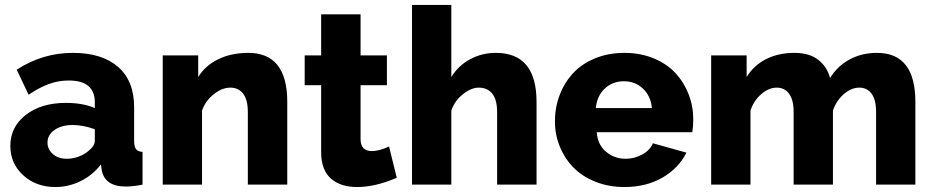

<svg xmlns="http://www.w3.org/2000/svg" viewBox="-20 -750 3789 780"><path d="M22 -157.2Q22 -234.9 85 -283.4Q147.9 -332 248 -332Q316.4 -332 365.2 -311V-334Q365.2 -422.9 259.8 -422.9Q217.3 -422.9 179 -408.9Q140.6 -395 96.2 -365.2L47.9 -466.8Q152.8 -535.2 275.9 -535.2Q394.5 -535.2 459.7 -478.3Q524.9 -421.4 524.9 -314.9V-178.2Q524.9 -154.3 532.5 -144.3Q540 -134.3 559.1 -132.8V0Q522 7.8 491.2 7.8Q405.8 7.8 393.1 -59.1L390.1 -82Q355.5 -37.6 306.9 -13.9Q258.3 9.8 205.1 9.8Q126.5 9.8 74.2 -38.1Q22 -85.9 22 -157.2ZM339.8 -137.2Q365.2 -157.7 365.2 -178.2V-225.1Q316.4 -242.2 274.9 -242.2Q230.5 -242.2 201.7 -222.2Q172.9 -202.1 172.9 -170.9Q172.9 -143.6 194.6 -124.3Q216.3 -105 252 -105Q275.9 -105 299.6 -113.8Q323.2 -122.6 339.8 -137.2Z M1147 0H986.8V-294.9Q986.8 -344.7 967.8 -369.4Q948.7 -394 916 -394Q882.3 -394 848.6 -367.4Q814.9 -340.8 800.8 -300.8V0H641.1V-524.9H785.2V-437Q814 -483.9 866.9 -509.5Q919.9 -535.2 988.8 -535.2Q1147 -535.2 1147 -335.9Z M1591.8 -27.8Q1504.9 9.8 1430.7 9.8Q1399.4 9.8 1373.8 2.2Q1348.1 -5.4 1327.9 -21.5Q1307.6 -37.6 1296.1 -65.2Q1284.7 -92.8 1284.7 -129.9V-403.8H1217.8V-524.9H1284.7V-691.9H1444.8V-524.9H1551.8V-403.8H1444.8V-185.1Q1444.8 -136.2 1490.7 -136.2Q1520.5 -136.2 1560.5 -154.8Z M2159.7 0H1999.5V-294.9Q1999.5 -344.7 1980 -369.4Q1960.4 -394 1924.8 -394Q1894.5 -394 1860.8 -367.4Q1827.1 -340.8 1813.5 -300.8V0H1653.8V-730H1813.5V-437Q1841.8 -483.4 1889.6 -509.3Q1937.5 -535.2 1994.6 -535.2Q2159.7 -535.2 2159.7 -335.9Z M2516.6 9.8Q2452.1 9.8 2398.2 -12Q2344.2 -33.7 2308.8 -70.3Q2273.4 -106.9 2253.9 -155.3Q2234.4 -203.6 2234.4 -256.8Q2234.4 -313.5 2253.7 -364Q2272.9 -414.6 2308.1 -452.6Q2343.3 -490.7 2397.2 -512.9Q2451.2 -535.2 2516.6 -535.2Q2582 -535.2 2635.7 -512.9Q2689.5 -490.7 2724.1 -453.1Q2758.8 -415.5 2777.6 -366.9Q2796.4 -318.4 2796.4 -264.2Q2796.4 -239.3 2792.5 -212.9H2404.3Q2407.7 -162.6 2441.7 -133.8Q2475.6 -105 2521.5 -105Q2557.6 -105 2589.4 -122.6Q2621.1 -140.1 2632.3 -168L2768.6 -129.9Q2736.8 -66.4 2670.9 -28.3Q2605 9.8 2516.6 9.8ZM2400.4 -311H2628.4Q2623.5 -360.4 2592 -390.1Q2560.5 -419.9 2514.6 -419.9Q2468.3 -419.9 2436.8 -390.1Q2405.3 -360.4 2400.4 -311Z M3698.7 0H3539.1V-294.9Q3539.1 -344.7 3520.8 -369.4Q3502.4 -394 3471.2 -394Q3438.5 -394 3408 -367.7Q3377.4 -341.3 3363.8 -300.8V0H3204.1V-294.9Q3204.1 -344.7 3185.5 -369.4Q3167 -394 3135.7 -394Q3103.5 -394 3072.8 -367.7Q3042 -341.3 3028.8 -300.8V0H2869.1V-524.9H3013.2V-437Q3042 -484.4 3092 -509.8Q3142.1 -535.2 3207 -535.2Q3268.6 -535.2 3304.4 -506.8Q3340.3 -478.5 3352.1 -433.1Q3382.3 -481.9 3431.6 -508.5Q3481 -535.2 3543 -535.2Q3698.7 -535.2 3698.7 -335.9Z"/></svg>

Font: Raleway-v4020 ExtraBold
Style: Regular
Weight: 800
Designer: Matt McInerney, Pablo Impallari, Rodrigo Fuenzalida
Foundry: Matt McInerney, Pablo Impallari, Rodrigo Fuenzalida
Version: Version 4.020;PS 004.020;hotconv 1.0.88;makeotf.lib2.5.64775